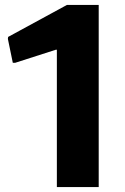

<svg xmlns="http://www.w3.org/2000/svg" viewBox="-20 -760 507 780"><path d="M211 -558H207L42 -505H32L12 -602L13 -610L252 -740H381V0H211Z"/></svg>

Font: Encode Sans Normal
Style: Bold
Weight: 700
Designer: Pablo Impallari, Andres Torresi
Foundry: Pablo Impallari, Andres Torresi
Version: Version 1.000; ttfautohint (v1.00) -l 8 -r 50 -G 200 -x 14 -